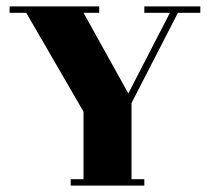

<svg xmlns="http://www.w3.org/2000/svg" viewBox="-20 -580 656 600"><path d="M431 0H201V-20H241V-231L62 -540H10V-560H290V-540H241L381 -288L511 -540H431V-560H606V-540H536L391 -258V-20H431Z"/></svg>

Font: Rozha One
Style: Regular
Weight: 400
Designer: Tim Donaldson, Indian Type Foundry
Foundry: Indian Type Foundry
Version: Version 1.301;PS 1.0;hotconv 1.0.78;makeotf.lib2.5.61930; tt